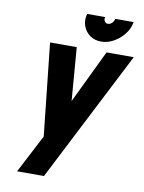

<svg xmlns="http://www.w3.org/2000/svg" viewBox="-96 -753 772 1028"><g transform="rotate(10 289.5 -238.5)"><path d="M546 -686H446L444 -681Q442 -671 432.5 -662Q423 -653 411 -653Q400 -653 394 -662Q388 -671 390 -681L392 -686H293L291 -678Q284 -645 295.5 -616.5Q307 -588 332 -570.5Q357 -553 392 -553Q426 -553 458 -570.5Q490 -588 513.5 -616.5Q537 -645 544 -678ZM70 209H216L579 -501H431L292 -212L269 -501H124L178 1Z"/></g></svg>

Font: Advent Pro ExtraBold
Style: Italic
Weight: 800
Italic angle: -12°
Version: Version 3.000